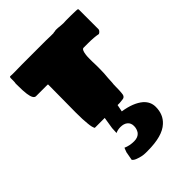

<svg xmlns="http://www.w3.org/2000/svg" viewBox="-255 -709 1162 1162"><g transform="rotate(-45 326.5 -127.5)"><path d="M623 -573V-403Q623 -397 616.5 -390Q610 -383 604 -381Q571 -388 518 -388H480Q465 -388 460 -350Q458 -339 458 -318V-288Q458 -268 459 -258V-230Q459 -189 455 -154Q453 -128 453 -116Q451 -104 451 -83Q451 -53 449 -33Q448 -2 426 0Q402 3 398 3H380L371 48Q456 61 501 99Q536 130 536 174Q536 239 493 278Q440 328 313 328H296Q266 328 232 315Q215 309 206 298L216 243Q220 232 223 224.5Q226 217 227 215Q258 229 296 229Q330 229 347 208Q361 188 361 163Q361 137 344 123Q327 109 298 109Q275 109 256 118L258 78L270 3H251H185Q176 -11 173 -48Q169 -81 169 -144L170 -254Q171 -294 171 -381L168 -384H69Q47 -384 40 -434Q36 -461 36 -513V-526Q38 -533 38 -548V-568L39 -576L43 -580L61 -579H81Q125 -579 148 -580H213H231H265H308H351Q364 -579 388 -579H413Q417 -581 426 -581Q433 -583 439 -583Q458 -583 468 -581Q488 -579 498 -579L524 -580H563Q593 -580 604 -579L618 -578Q619 -577 621 -575.5Q623 -574 623 -573Z"/></g></svg>

Font: Sigmar One
Style: Regular
Weight: 400
Designer: Vernon Adams
Foundry: Vernon Adams
Version: Version 2.000